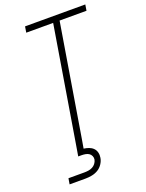

<svg xmlns="http://www.w3.org/2000/svg" viewBox="-174 -818 850 1120"><g transform="rotate(-20 251.0 -257.5)"><path d="M174 0 289 -698H122L128 -735H502L496 -698H329L214 0ZM57 220 63 184H163Q175 184 188 182Q201 180 212.5 174Q224 168 232 157.5Q240 147 243 134Q245 122 240 111Q235 100 225.5 94Q216 88 204 86Q192 84 180 84H160L174 0H214L205 52Q221 54 236.5 59.5Q252 65 263 76Q274 87 278 103Q282 119 279 136Q276 155 264 173Q252 191 234.5 201.5Q217 212 196.5 216Q176 220 157 220Z"/></g></svg>

Font: Iosevka Extralight Oblique
Style: Regular
Weight: 200
Italic angle: -9°
Monospace: yes
Designer: Belleve Invis
Foundry: Belleve Invis
Version: Version 32.5.0; ttfautohint (v1.8.4)